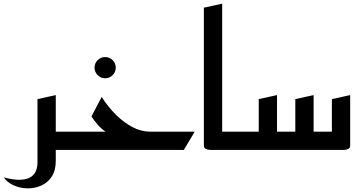

<svg xmlns="http://www.w3.org/2000/svg" viewBox="-105 -820 1960 1050"><path d="M-85 150Q-28 165 8.5 163Q45 161 65 147Q85 133 92.5 112Q100 91 100 70V-278L200 -300V-100H320V0H200V60Q200 113 177.5 146.5Q155 180 119 195.5Q83 211 43.5 210Q4 209 -30.5 193.5Q-65 178 -85 150Z M470 -392Q446 -392 429 -409Q412 -426 412 -450Q412 -474 429 -491Q446 -508 470 -508Q494 -508 511 -491Q528 -474 528 -450Q528 -426 511 -409Q494 -392 470 -392Z M280 0V-100H473Q452 -112 429.5 -138Q407 -164 395 -183L451 -290Q486 -235 529.5 -192Q573 -149 620.5 -124.5Q668 -100 716 -100H960L900 0Z M1050 0Q1050 0 1040 -0.5Q1030 -1 1020 -6Q1010 -11 1010 -23V-778L1110 -800V-100H1230V0Z M1190 0V-100H1310V-278L1410 -300V-100H1510V-278L1610 -300V-100H1710V-278L1810 -300V-23Q1810 -11 1800 -6Q1790 -1 1780 -0.5Q1770 0 1770 0Z"/></svg>

Font: Reem Kufi Ink
Style: Regular
Weight: 400
Designer: Khaled Hosny
Version: Version 1.7